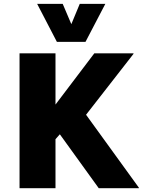

<svg xmlns="http://www.w3.org/2000/svg" viewBox="-20 -992 752 1012"><path d="M83 0V-710.9H272.5V-440.9L477.1 -710.9H683.6V-708L433.6 -387.2L711.9 -2.9V0H500.5L295.4 -284.2L272.5 -258.3V0ZM279.8 -771.5 175.8 -971.7H310.5L356 -864.7L400.4 -971.7H535.2L430.7 -771.5Z"/></svg>

Font: Comme ExtraBold
Style: Regular
Weight: 800
Version: Version 1.000;gftools[0.9.27]